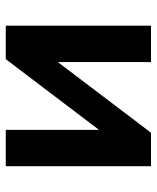

<svg xmlns="http://www.w3.org/2000/svg" viewBox="41 -584 543 665"><g transform="rotate(90 312.5 -251.5)"><path d="M69 0V-503H194.9V-168L187.5 -170.4L439.7 -503H555.6V0H429.7V-335L437.1 -332.6L184.9 0Z"/></g></svg>

Font: Wix Madefor Display
Style: Regular
Weight: 400
Designer: Dalton Maag Ltd
Foundry: Dalton Maag Ltd
Version: Version 3.100